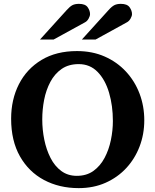

<svg xmlns="http://www.w3.org/2000/svg" viewBox="-20 -949 796 985"><path d="M720.2 -332Q720.2 -260.3 696 -197.3Q671.9 -134.3 627.4 -86.4Q583 -38.6 521.2 -11.2Q459.5 16.1 383.8 16.1Q284.2 16.1 205.8 -25.6Q127.4 -67.4 82.3 -147Q37.1 -226.6 37.1 -339.8Q37.1 -438.5 77.1 -517.1Q117.2 -595.7 192.9 -641.4Q268.6 -687 375 -687Q453.1 -687 516.6 -659.2Q580.1 -631.3 625.7 -582.3Q671.4 -533.2 695.8 -469Q720.2 -404.8 720.2 -332ZM559.1 -328.1Q559.1 -406.7 539.6 -473.1Q520 -539.6 481 -579.8Q441.9 -620.1 383.8 -620.1Q332 -620.1 296.1 -595.2Q260.3 -570.3 238.3 -528.8Q216.3 -487.3 206.5 -437.3Q196.8 -387.2 196.8 -336.9Q196.8 -283.7 207.3 -232.2Q217.8 -180.7 239.3 -138.7Q260.7 -96.7 294.4 -71.8Q328.1 -46.9 374 -46.9Q424.3 -46.9 459.5 -72.3Q494.6 -97.7 516.6 -139.2Q538.6 -180.7 548.8 -230.2Q559.1 -279.8 559.1 -328.1ZM657.2 -876.5Q657.2 -866.7 649.7 -853.5Q642.1 -840.3 630.9 -834.5L470.2 -746.1H399.9L537.1 -897.5Q553.7 -916 566.9 -922.6Q580.1 -929.2 600.1 -929.2Q632.3 -929.2 644.8 -911.9Q657.2 -894.5 657.2 -876.5ZM441.9 -876.5Q441.9 -866.7 434.6 -853.5Q427.2 -840.3 416 -834.5L254.9 -746.1H185.1L322.3 -897.5Q338.9 -916 351.8 -922.6Q364.7 -929.2 385.3 -929.2Q417.5 -929.2 429.7 -911.9Q441.9 -894.5 441.9 -876.5Z"/></svg>

Font: Charis
Style: Bold
Weight: 700
Designer: Walt Agee, Miriam Martin, Annie Olsen, Victor Gaultney, Lorna Priest, Alan Ward, Bob Hallissy, Martin Hosken, Sharon Cor
Foundry: SIL Global
Version: Version 7.000